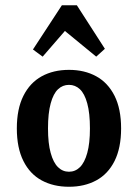

<svg xmlns="http://www.w3.org/2000/svg" viewBox="-20 -691 519 722"><path d="M43.3 -208.1Q43.3 -281.4 68 -330.6Q92.6 -379.8 136.8 -404.1Q180.9 -428.3 239.4 -428.3Q297.8 -428.3 341.9 -404.1Q386.1 -379.8 410.8 -330.6Q435.4 -281.4 435.4 -208.1Q435.4 -134.9 410.8 -85.6Q386.1 -36.4 341.9 -12.6Q297.8 11.3 239.4 11.3Q180.9 11.3 136.8 -12.6Q92.6 -36.4 68 -85.6Q43.3 -134.9 43.3 -208.1ZM318.2 -208.1Q318.2 -265.5 308.1 -302.2Q298.1 -338.9 280.5 -355.4Q263 -371.9 239.4 -371.9Q215.7 -371.9 198.2 -355.4Q180.6 -338.9 170.6 -302.2Q160.5 -265.5 160.5 -208.1Q160.5 -152 170.6 -115.8Q180.6 -79.5 198.2 -62.3Q215.7 -45.2 239.4 -45.2Q263 -45.2 280.5 -62.3Q298.1 -79.5 308.1 -115.8Q318.2 -152 318.2 -208.1ZM103.9 -504.9 212.6 -671.1H269.1L374.4 -507.5L341.8 -478L198 -596L257.7 -613.4L140.4 -478Z"/></svg>

Font: Playfair Micro SmCond SmLight
Style: Regular
Weight: 360
Width: 4
Designer: Claus Eggers Sørensen
Foundry: Claus Eggers Sørensen
Version: Version 2.100;Glyphs 3.2 (3219)